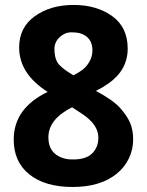

<svg xmlns="http://www.w3.org/2000/svg" viewBox="-20 -743 591 773"><path d="M199.2 -546.4Q199.2 -502.9 218.3 -482.4Q237.3 -461.9 275.9 -439.9Q311 -458 325.2 -474.1Q352.1 -504.4 352.1 -540Q352.1 -591.8 305.7 -607.9Q291.5 -612.8 266.6 -612.8Q241.2 -612.8 220.2 -593.3Q199.2 -573.7 199.2 -546.4ZM174.8 -189.9Q174.8 -127 231 -107.4Q249.5 -100.6 273.9 -101.1Q325.2 -100.6 350.6 -125Q376 -149.4 376 -189Q376 -239.7 314.9 -281.7Q297.9 -293.5 280.8 -304.2L270 -311Q174.8 -263.2 174.8 -189.9ZM35.2 -181.2Q35.2 -307.1 171.9 -373Q57.1 -445.8 57.1 -551.8Q57.1 -632.8 120.1 -677.7Q183.1 -723.1 276.4 -723.1Q369.1 -723.1 431.6 -678.2Q494.1 -633.3 494.1 -547.4Q494.1 -461.4 417 -407.2Q393.6 -390.6 366.2 -377Q434.6 -340.3 462.4 -309.6Q490.7 -278.3 503.4 -249.5Q516.1 -220.7 516.1 -180.7Q516.1 -140.6 498.5 -104.5Q481 -68.4 449.2 -43Q383.3 9.8 272.5 9.8Q161.6 9.8 98.6 -40.5Q35.2 -90.8 35.2 -181.2Z"/></svg>

Font: NotoSans-Bold
Style: Bold
Weight: 700
Designer: Monotype Design team
Foundry: Monotype Imaging Inc.
Version: Version 1.04